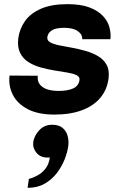

<svg xmlns="http://www.w3.org/2000/svg" viewBox="-20 -540 594 925"><path d="M242 12Q163 12 113 -14.5Q63 -41 41.5 -84Q20 -127 26 -176L162 -175Q159 -151 171 -134.5Q183 -118 206.5 -110Q230 -102 263 -102Q306 -102 332.5 -114Q359 -126 363 -155Q365 -170 348.5 -178Q332 -186 304 -190.5Q276 -195 242.5 -200.5Q209 -206 176.5 -215Q144 -224 117.5 -240.5Q91 -257 77 -285Q63 -313 68 -355Q74 -401 100.5 -438.5Q127 -476 177.5 -498Q228 -520 305 -520Q370 -520 411.5 -504Q453 -488 476.5 -462.5Q500 -437 507.5 -407.5Q515 -378 512 -351H376Q378 -373 355.5 -389.5Q333 -406 290 -406Q249 -406 230 -394Q211 -382 208 -361Q206 -345 222 -336Q238 -327 266 -321.5Q294 -316 327 -310Q360 -304 393 -294.5Q426 -285 452.5 -269.5Q479 -254 493.5 -228Q508 -202 503 -162Q496 -108 463.5 -69Q431 -30 375 -9Q319 12 242 12ZM113 365Q113 365 114.5 354Q116 343 117.5 332.5Q119 322 119 322Q119 322 133 317.5Q147 313 166 302Q185 291 200.5 270.5Q216 250 220 218Q218 219 214.5 219Q211 219 208 219Q175 219 156 196.5Q137 174 140 145Q145 113 169.5 87Q194 61 231 61Q264 61 282 76.5Q300 92 306 115.5Q312 139 309 163Q305 193 291.5 227.5Q278 262 254 293.5Q230 325 195 345Q160 365 113 365Z"/></svg>

Font: Inclusive Sans
Style: Bold Italic
Weight: 700
Italic angle: -7°
Designer: Olivia King
Foundry: Olivia King
Version: Version 2.004